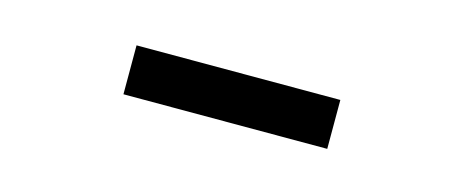

<svg xmlns="http://www.w3.org/2000/svg" viewBox="-24 -396 643 273"><g transform="rotate(15 298.0 -260.0)"><path d="M156 -224V-296H456V-224Z"/></g></svg>

Font: Rilu
Style: Regular
Weight: 500
Designer: Alí Sinisterra
Foundry: Alí Sinisterra
Version: 0.1